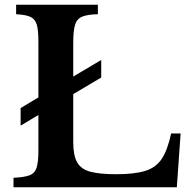

<svg xmlns="http://www.w3.org/2000/svg" viewBox="-20 -790 797 810"><path d="M67 -260V-334L142 -379V-616Q142 -663 135 -686.5Q128 -710 108 -719Q88 -728 48 -730V-770H393V-730Q348 -729 326 -719.5Q304 -710 296.5 -685Q289 -660 289 -609V-467L407 -537V-463L289 -393V-190Q289 -134 305.5 -105Q322 -76 361.5 -65.5Q401 -55 470 -55Q547 -55 592.5 -69Q638 -83 662.5 -120Q687 -157 702 -227H742L726 0H37V-40Q82 -42 104.5 -50.5Q127 -59 134.5 -83Q142 -107 142 -154V-305Z"/></svg>

Font: Libre Baskerville
Style: Bold
Weight: 700
Designer: Pablo Impallari, Rodrigo Fuenzalida
Foundry: Pablo Impallari, Rodrigo Fuenzalida
Version: Version 1.051; ttfautohint (v1.8.4.7-5d5b)